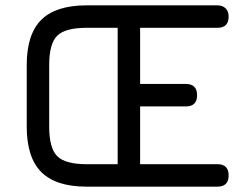

<svg xmlns="http://www.w3.org/2000/svg" viewBox="-20 -698 931 718"><path d="M793 -84Q835 -84 835 -42Q835 0 793 0H304Q189 0 134.5 -54.5Q80 -109 80 -224V-455Q80 -570 134.5 -624Q189 -678 304 -678H793Q812 -678 823.5 -667Q835 -656 835 -636Q835 -594 793 -594H504V-384H675Q717 -384 717 -342Q717 -300 675 -300H504V-84ZM164 -224Q164 -144 194 -114Q224 -84 304 -84H420V-594H304Q224 -594 194 -564.5Q164 -535 164 -455Z"/></svg>

Font: Jura
Style: Bold
Weight: 700
Designer: Daniel Johnson, Alexei Vanyashin
Foundry: Daniel Johnson
Version: Version 5.103